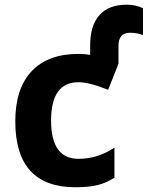

<svg xmlns="http://www.w3.org/2000/svg" viewBox="-20 -785 627 815"><path d="M313 -110.8Q395 -110.8 465.8 -158.2V-30.8Q429.7 -7.8 392.8 1Q356 9.8 299.8 9.8Q44.9 9.8 44.9 -270Q44.9 -409.2 114.3 -482.7Q183.6 -556.2 313 -556.2Q341.8 -556.2 362.8 -551.8V-592.8Q362.8 -676.8 402.1 -720.9Q441.4 -765.1 518.1 -765.1Q556.6 -765.1 586.9 -750V-636.2Q559.1 -646 532.2 -646Q482.9 -646 482.9 -589.8V-514.2L439 -403.8Q358.9 -436 313 -436Q196.8 -436 196.8 -273.4Q196.8 -110.8 313 -110.8Z"/></svg>

Font: NotoSans-Bold
Style: Bold
Weight: 700
Designer: Monotype Design team
Foundry: Monotype Imaging Inc.
Version: Version 1.04